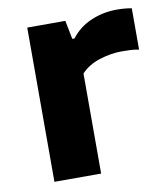

<svg xmlns="http://www.w3.org/2000/svg" viewBox="-68 -612 586 670"><g transform="rotate(-10 225.0 -277.0)"><path d="M71.5 0V-546.5H206.5L219.5 -480.5H227.5Q254.5 -516.5 297.5 -535.2Q340.5 -554 390.5 -554Q417 -554 442.5 -549.5V-403Q428 -406 411.8 -406.8Q395.5 -407.5 381 -407.5Q344 -407.5 303.2 -394.8Q262.5 -382 237 -354.5V0Z"/></g></svg>

Font: Encode Sans Expanded
Style: Bold
Weight: 700
Width: 7
Designer: Multiple Designers
Foundry: Impallari Type
Version: Version 3.000; ttfautohint (v1.8.3) -l 8 -r 50 -G 200 -x 14 